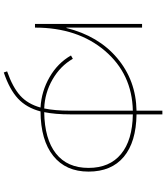

<svg xmlns="http://www.w3.org/2000/svg" viewBox="50 -890 899 1040"><g transform="rotate(90 500.0 -370.5)"><path d="M130 -281 132 -280Q175 -454 295.5 -555.5Q416 -657 580 -660V-800H600V-660Q750 -658 830 -591Q910 -524 910 -400Q910 -277 825 -209Q740 -141 584 -140Q564 -64 514.5 -18Q465 28 373 59L367 41Q453 11 498.5 -30Q544 -71 563 -140Q475 -145 398.5 -189Q322 -233 281 -305L299 -315Q338 -247 411 -205Q484 -163 568 -160Q580 -218 580 -300V-640Q381 -636 255.5 -488.5Q130 -341 130 -110H110V-690H130ZM588 -160Q734 -162 812 -223.5Q890 -285 890 -400Q890 -514 815 -576Q740 -638 600 -640V-300Q600 -220 588 -160Z"/></g></svg>

Font: Mplus 1p Thin
Style: Regular
Weight: 250
Version: Version 1.061